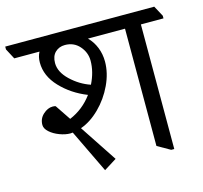

<svg xmlns="http://www.w3.org/2000/svg" viewBox="-132 -756 961 911"><g transform="rotate(-15 349.0 -300.5)"><path d="M618 -580V32H603L540 -4V-580H358Q382 -556 395 -523.5Q408 -491 408 -454Q408 -398 381 -340.5Q354 -283 309.5 -239Q265 -195 216 -178L337 5L275 44L173 -168Q169 -167 161 -167Q137 -167 109 -177.5Q81 -188 62 -205Q43 -222 43 -240Q43 -271 65.5 -291.5Q88 -312 112 -312Q121 -312 127 -310L178 -234Q245 -262 289 -322Q213 -352 160.5 -407.5Q108 -463 108 -529Q108 -558 120 -580H-4L-31 -631V-645H701L729 -593V-580ZM244 -579Q215 -579 196 -560.5Q177 -542 177 -508Q177 -464 219.5 -423.5Q262 -383 315 -365Q343 -421 343 -476Q343 -516 315.5 -547.5Q288 -579 244 -579Z"/></g></svg>

Font: Martel
Style: Regular
Weight: 400
Designer: Dan Reynolds
Foundry: Dan Reynolds
Version: Version 1.001; ttfautohint (v1.1) -l 5 -r 5 -G 72 -x 0 -D la